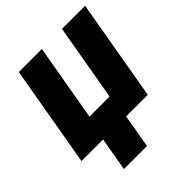

<svg xmlns="http://www.w3.org/2000/svg" viewBox="-205 -649 946 946"><g transform="rotate(-45 268.0 -176.0)"><path d="M163.1 -127H323.7L271.5 175.8H110.8ZM82.5 -528.3H243.2L173.3 -127H313.5L383.3 -528.3H544.4L452.6 0H-9.3Z"/></g></svg>

Font: Roboto Black
Style: Italic
Weight: 900
Italic angle: -12°
Designer: Christian Robertson
Foundry: Google
Version: Version 3.0; 2020